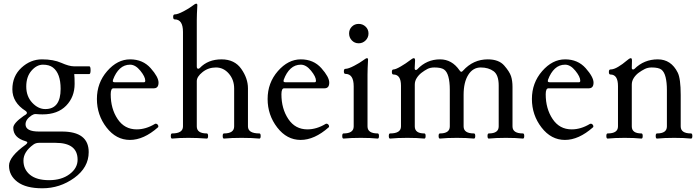

<svg xmlns="http://www.w3.org/2000/svg" viewBox="-20 -746 3788 1039"><path d="M28.8 150.4Q28.8 101.6 120.1 36.1Q127.9 29.3 127.9 25.4Q127 20 118.2 18.1Q51.8 -1 51.8 -54.2Q51.8 -79.1 107.4 -118.2Q112.3 -121.6 118.9 -125.5Q125.5 -129.4 125.5 -135.3Q125.5 -141.1 118.2 -146Q46.9 -191.4 46.9 -262.7Q46.9 -334 95.9 -379.4Q145 -424.8 207 -424.8Q269 -424.8 311.5 -406Q354 -387.2 378.9 -387.2H462.9Q470.2 -387.2 470.2 -366.2Q470.2 -345.2 462.9 -345.2H381.8Q383.8 -327.1 383.8 -292Q383.8 -221.2 337.9 -174.1Q292 -127 210 -127Q193.8 -127 172.9 -128.9Q162.6 -128.9 151.9 -122.1Q118.2 -100.1 118.2 -73.2Q118.2 -34.2 190.9 -34.2H314.9Q460 -34.2 460 77.1Q460 160.2 382.1 216.6Q304.2 272.9 209 272.9Q120.6 272.9 74.7 238.5Q28.8 204.1 28.8 150.4ZM106.9 123Q106.9 170.9 142.6 200Q178.2 229 245.6 229Q313 229 356.4 196.5Q399.9 164.1 399.9 118.2Q399.9 26.9 280.8 26.9H190.9Q173.8 26.9 161.1 36.1Q106.9 75.2 106.9 123ZM122.1 -277.8Q122.1 -224.6 154.3 -190.2Q186.5 -155.8 225.1 -155.8Q308.1 -155.8 308.1 -265.1Q308.1 -349.1 266.1 -380.9Q246.1 -396 212.4 -396Q178.7 -396 150.4 -363.5Q122.1 -331.1 122.1 -277.8Z M504.4 -210.4Q504.4 -297.4 559.8 -361.1Q615.2 -424.8 684.1 -424.8Q752.9 -424.8 795.4 -377Q837.9 -329.1 837.9 -298.8Q837.9 -268.6 813 -268.1H593.8Q579.1 -268.1 579.1 -235.8Q579.1 -157.7 616.5 -101.8Q653.8 -45.9 719.7 -45.9Q769 -45.9 817.9 -75.2Q820.3 -76.7 823.2 -76.7Q829.1 -76.7 833.5 -71.3Q836.9 -67.9 836.9 -61Q836.9 -58.6 835 -57.1Q757.8 11.2 683.1 11.2Q608.4 11.2 556.4 -56.2Q504.4 -123.5 504.4 -210.4ZM590.3 -307.6Q590.3 -300.8 602.1 -300.8H758.8Q766.1 -300.8 766.1 -309.1Q766.1 -330.6 739.5 -363.3Q712.9 -396 684.1 -396Q652.3 -396 629.2 -374.8Q606 -353.5 591.8 -314.9Q590.3 -311 590.3 -307.6Z M1321.8 -62Q1321.8 -23.9 1383.8 -23.9Q1390.6 -23.9 1390.6 -10Q1390.6 3.9 1383.8 3.9Q1344.2 0 1287.4 0Q1230.5 0 1191.9 3.9Q1185.1 3.9 1185.1 -10Q1185.1 -23.9 1191.9 -23.9Q1247.1 -23.9 1247.1 -62V-267.1Q1247.1 -314.5 1218.3 -347.7Q1189.5 -380.9 1148.4 -380.9Q1107.4 -380.9 1076.2 -356Q1044.9 -331.1 1044.9 -307.1V-62Q1044.9 -23.9 1099.1 -23.9Q1106 -23.9 1106 -10Q1106 3.9 1099.1 3.9Q1047.9 0 999 0Q950.2 0 911.1 3.9Q904.3 3.9 904.3 -10Q904.3 -23.9 911.1 -23.9Q970.2 -23.9 970.2 -62V-573.2Q970.2 -641.1 925.3 -641.1Q917 -641.1 917 -654.5Q917 -668 925.3 -668Q941.4 -668 972.9 -684.6Q1004.4 -701.2 1020.5 -713.9Q1036.1 -726.1 1042 -726.1Q1047.9 -726.1 1047.9 -717.8Q1044.9 -665.5 1044.9 -637.2V-386.2Q1044.9 -374 1052.7 -374Q1057.1 -374 1061 -377.9Q1105.5 -424.8 1178.7 -424.8Q1249.5 -424.8 1285.6 -373.3Q1321.8 -321.8 1321.8 -268.1Z M1428.2 -210.4Q1428.2 -297.4 1483.6 -361.1Q1539.1 -424.8 1607.9 -424.8Q1676.8 -424.8 1719.2 -377Q1761.7 -329.1 1761.7 -298.8Q1761.7 -268.6 1736.8 -268.1H1517.6Q1502.9 -268.1 1502.9 -235.8Q1502.9 -157.7 1540.3 -101.8Q1577.6 -45.9 1643.6 -45.9Q1692.9 -45.9 1741.7 -75.2Q1744.1 -76.7 1747.1 -76.7Q1752.9 -76.7 1757.3 -71.3Q1760.7 -67.9 1760.7 -61Q1760.7 -58.6 1758.8 -57.1Q1681.6 11.2 1606.9 11.2Q1532.2 11.2 1480.2 -56.2Q1428.2 -123.5 1428.2 -210.4ZM1514.2 -307.6Q1514.2 -300.8 1525.9 -300.8H1682.6Q1689.9 -300.8 1689.9 -309.1Q1689.9 -330.6 1663.3 -363.3Q1636.7 -396 1607.9 -396Q1576.2 -396 1553 -374.8Q1529.8 -353.5 1515.6 -314.9Q1514.2 -311 1514.2 -307.6Z M2023.9 3.9Q1986.8 0 1932.6 0Q1878.4 0 1838.9 3.9Q1832 3.9 1832 -10Q1832 -23.9 1838.9 -23.9Q1894 -23.9 1894 -62V-278.8Q1894 -346.2 1849.1 -346.2Q1840.8 -346.2 1840.8 -359.9Q1840.8 -373.5 1849.1 -373.5Q1865.2 -373.5 1896.7 -390.1Q1928.2 -406.7 1944.3 -418.9Q1960.4 -431.2 1965.8 -431.2Q1971.7 -431.2 1971.7 -423.3Q1968.8 -370.6 1968.8 -342.3V-62Q1968.8 -23.9 2023.9 -23.9Q2030.8 -23.9 2030.8 -10Q2030.8 3.9 2023.9 3.9ZM1974.1 -564.9Q1974.1 -543 1958.5 -527.3Q1942.9 -511.7 1920.9 -511.7Q1898.9 -511.7 1884 -527.3Q1869.1 -543 1869.1 -564.9Q1869.1 -586.9 1884 -601.8Q1898.9 -616.7 1920.9 -616.7Q1942.9 -616.7 1958.5 -601.8Q1974.1 -586.9 1974.1 -564.9Z M2810.1 3.9Q2772.5 0 2717.5 0Q2662.6 0 2625 3.9Q2618.2 3.9 2618.2 -10Q2618.2 -23.9 2625 -23.9Q2678.7 -23.9 2678.7 -62V-283.2Q2678.7 -340.3 2651.1 -360.6Q2623.5 -380.9 2581.5 -380.9Q2539.1 -380.9 2513.9 -340.8Q2488.8 -300.8 2488.8 -232.9V-62Q2488.8 -23.9 2544.9 -23.9Q2551.8 -23.9 2551.8 -10Q2551.8 3.9 2544.9 3.9Q2505.9 0 2451.9 0Q2397.9 0 2360.4 3.9Q2353.5 3.9 2353.5 -10Q2353.5 -23.9 2360.4 -23.9Q2414.1 -23.9 2414.1 -62V-259.8Q2414.1 -303.7 2406.2 -331.5Q2398.4 -359.4 2382.6 -370.1Q2366.7 -380.9 2330.6 -380.9Q2308.6 -380.9 2292.7 -372.6Q2276.9 -364.3 2261.5 -352.5Q2246.1 -340.8 2235.4 -324.2Q2224.6 -307.6 2224.6 -288.1V-62Q2224.6 -23.9 2276.4 -23.9Q2283.2 -23.9 2283.2 -10Q2283.2 3.9 2276.4 3.9Q2238.8 0 2184.3 0Q2129.9 0 2090.8 3.9Q2084 3.9 2084 -10Q2084 -23.9 2090.8 -23.9Q2149.9 -23.9 2149.9 -62V-282.2Q2149.9 -342.8 2108.9 -342.8Q2100.6 -342.8 2100.6 -356.4Q2100.6 -370.1 2108.9 -370.1Q2121.1 -370.1 2149.7 -387Q2178.2 -403.8 2195.6 -417.5Q2212.9 -431.2 2219.2 -431.2Q2226.6 -431.2 2226.1 -418Q2224.1 -379.9 2224.1 -377.4Q2224.1 -367.2 2230 -367.2Q2234.4 -367.2 2238.3 -371.1Q2289.1 -424.8 2361.3 -424.8Q2425.8 -424.8 2466.8 -365.2Q2472.2 -357.4 2476.3 -357.4Q2480.5 -357.4 2485.8 -363.8Q2541 -424.8 2619.6 -424.8Q2679.2 -424.8 2708.3 -391.6Q2737.3 -358.4 2745.4 -333.7Q2753.4 -309.1 2753.4 -275.9V-62Q2753.4 -23.9 2810.1 -23.9Q2816.9 -23.9 2816.9 -10Q2816.9 3.9 2810.1 3.9Z M2858.4 -210.4Q2858.4 -297.4 2913.8 -361.1Q2969.2 -424.8 3038.1 -424.8Q3106.9 -424.8 3149.4 -377Q3191.9 -329.1 3191.9 -298.8Q3191.9 -268.6 3167 -268.1H2947.8Q2933.1 -268.1 2933.1 -235.8Q2933.1 -157.7 2970.5 -101.8Q3007.8 -45.9 3073.7 -45.9Q3123 -45.9 3171.9 -75.2Q3174.3 -76.7 3177.2 -76.7Q3183.1 -76.7 3187.5 -71.3Q3190.9 -67.9 3190.9 -61Q3190.9 -58.6 3189 -57.1Q3111.8 11.2 3037.1 11.2Q2962.4 11.2 2910.4 -56.2Q2858.4 -123.5 2858.4 -210.4ZM2944.3 -307.6Q2944.3 -300.8 2956.1 -300.8H3112.8Q3120.1 -300.8 3120.1 -309.1Q3120.1 -330.6 3093.5 -363.3Q3066.9 -396 3038.1 -396Q3006.3 -396 2983.2 -374.8Q2960 -353.5 2945.8 -314.9Q2944.3 -311 2944.3 -307.6Z M3663.6 -62Q3663.6 -23.9 3719.7 -23.9Q3726.6 -23.9 3726.6 -10Q3726.6 3.9 3719.7 3.9Q3682.1 0 3628.2 0Q3574.2 0 3535.2 3.9Q3528.3 3.9 3528.3 -10Q3528.3 -23.9 3535.2 -23.9Q3588.9 -23.9 3588.9 -62V-258.8Q3588.9 -299.8 3581.8 -328.4Q3574.7 -356.9 3559.6 -368.9Q3544.4 -380.9 3506.3 -380.9Q3485.8 -380.9 3469.2 -372.6Q3452.6 -364.3 3436.8 -352.8Q3420.9 -341.3 3409.9 -324.5Q3398.9 -307.6 3398.9 -288.1V-62Q3398.9 -23.9 3451.2 -23.9Q3458 -23.9 3458 -10Q3458 3.9 3451.2 3.9Q3413.6 0 3360.1 0Q3306.6 0 3268.1 3.9Q3261.2 3.9 3261.2 -10Q3261.2 -23.9 3268.1 -23.9Q3324.2 -23.9 3324.2 -62V-280.3Q3324.2 -342.8 3283.2 -342.8Q3274.9 -342.8 3274.9 -356.4Q3274.9 -370.1 3283.2 -370.1Q3301.8 -370.1 3325.9 -384.8Q3350.1 -399.4 3368.2 -415.3Q3386.2 -431.2 3393.6 -431.2Q3400.4 -431.2 3399.9 -416L3398.9 -380.4Q3398.4 -370.1 3405.8 -370.1Q3409.7 -370.1 3413.1 -373Q3465.3 -424.8 3539.6 -424.8Q3611.8 -424.8 3647.5 -353Q3663.6 -320.8 3663.6 -231.9Z"/></svg>

Font: Junicode
Style: Regular
Weight: 400
Designer: Peter S. Baker
Foundry: Briery Creek Software
Version: Version 0.7.2